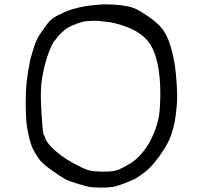

<svg xmlns="http://www.w3.org/2000/svg" viewBox="-20 -765 929 879"><path d="M102.5 -392.6Q106.4 -430.7 117.2 -485.4Q128.9 -531.2 139.6 -561.5Q150.4 -591.8 170.9 -620.1Q194.3 -655.3 210 -670.9Q225.6 -686.5 253.9 -699.2Q286.1 -716.8 330.6 -728Q375 -739.3 418 -742.2Q439.5 -745.1 464.8 -745.1Q477.5 -745.1 504.9 -743.7Q532.2 -742.2 556.6 -737.3Q579.1 -734.4 601.6 -724.1Q624 -713.9 653.3 -693.4Q699.2 -663.1 722.7 -633.3Q746.1 -603.5 760.7 -553.7Q778.3 -497.1 784.7 -432.6Q791 -368.2 791 -330.1Q791 -302.7 789.1 -279.3Q782.2 -193.4 760.3 -138.2Q738.3 -83 687.5 -21.5Q667 3.9 647.5 19.5Q627.9 35.2 600.6 52.7Q578.1 63.5 545.9 75.7Q513.7 87.9 496.1 90.8Q474.6 93.8 442.4 93.8Q410.2 93.8 388.7 90.8Q367.2 85.9 333.5 75.7Q299.8 65.4 279.3 55.7Q256.8 43 218.3 15.6Q179.7 -11.7 165 -29.3Q161.1 -33.2 154.3 -43.5Q147.5 -53.7 139.6 -66.4Q128.9 -85.9 124 -99.1Q119.1 -112.3 112.3 -139.6Q103.5 -175.8 100.6 -210Q97.7 -244.1 97.7 -300.8Q97.7 -353.5 102.5 -392.6ZM167 -328.1Q167 -293 169.9 -248Q174.8 -166 179.7 -147.5Q181.6 -146.5 183.6 -143.1Q185.5 -139.6 186.5 -133.8Q194.3 -108.4 235.4 -72.8Q276.4 -37.1 335 -7.8Q370.1 10.7 390.6 15.6Q411.1 20.5 442.4 20.5H454.1Q483.4 20.5 495.1 18.6Q506.8 16.6 520.5 12.7Q536.1 5.9 547.4 0Q558.6 -5.9 585.9 -22.5Q614.3 -43 639.6 -75.7Q665 -108.4 682.6 -151.4Q702.1 -196.3 708 -235.8Q713.9 -275.4 713.9 -339.8Q713.9 -415 701.2 -473.6Q688.5 -532.2 665 -566.4Q642.6 -598.6 604 -621.1Q565.4 -643.6 507.8 -658.2Q488.3 -663.1 472.7 -664.6Q457 -666 434.6 -668.9Q420.9 -669.9 410.2 -669.9Q378.9 -669.9 358.4 -665Q337.9 -660.2 306.6 -646.5Q286.1 -636.7 276.9 -628.9Q267.6 -621.1 256.8 -610.4Q249 -603.5 240.7 -591.8Q232.4 -580.1 224.6 -571.3Q206.1 -539.1 190.9 -487.8Q175.8 -436.5 168.9 -377.9Q167 -356.4 167 -328.1Z"/></svg>

Font: JasonHandwriting4
Style: Regular
Weight: 400
Version: Version 1.01.21